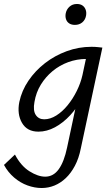

<svg xmlns="http://www.w3.org/2000/svg" viewBox="-72 -655 561 964"><path d="M137 289Q102 289 66 276Q30 263 -1 236.5Q-32 210 -52 173L3 121Q33 178 76 205Q119 232 155 232Q196 232 223 194.5Q250 157 265 85L324 -192L384 -277Q371 -218 344 -167Q317 -116 281 -77Q245 -38 204 -16Q163 6 121 6Q64 6 38.5 -38Q13 -82 25 -143Q37 -200 71 -250Q105 -300 154 -338Q203 -376 263 -398Q323 -420 387 -420Q406 -420 418.5 -418.5Q431 -417 442 -416L334 89Q324 140 304 177.5Q284 215 258 239.5Q232 264 201.5 276.5Q171 289 137 289ZM150 -56Q180 -56 210.5 -75Q241 -94 267.5 -126.5Q294 -159 313.5 -198.5Q333 -238 342 -278L365 -386L402 -356Q391 -358 382 -358.5Q373 -359 362 -359Q314 -359 270.5 -343Q227 -327 192 -298Q157 -269 133 -230Q109 -191 101 -143Q93 -100 107.5 -78Q122 -56 150 -56ZM304 -530Q287 -530 275.5 -537.5Q264 -545 259.5 -558.5Q255 -572 258 -588Q262 -608 277 -621.5Q292 -635 314 -635Q331 -635 342 -627.5Q353 -620 358 -606.5Q363 -593 360 -576Q356 -555 341 -542.5Q326 -530 304 -530Z"/></svg>

Font: Ysabeau Infant Medium
Style: Italic
Weight: 500
Italic angle: -12°
Designer: Christian Thalmann (Catharsis Fonts)
Version: Version 2.001;gftools[0.9.30]; featfreeze: ss01,ss02,lnum